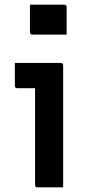

<svg xmlns="http://www.w3.org/2000/svg" viewBox="-20 -807 390 827"><path d="M131 -11V-427H55Q44 -427 44 -438V-536H241Q252 -536 252 -525V0H142Q131 0 131 -11ZM109 -787H256Q267 -787 267 -776V-658H120Q109 -658 109 -669Z"/></svg>

Font: Recursive Sn Lnr St SmB
Style: Regular
Weight: 600
Version: Version 1.079;hotconv 1.0.112;makeotfexe 2.5.65598; ttfautoh